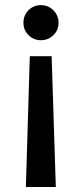

<svg xmlns="http://www.w3.org/2000/svg" viewBox="-20 -744 325 764"><path d="M185.5 -520.5H98.6L83 0H202.1ZM212.9 -653.3Q212.9 -682.6 192.4 -703.1Q171.9 -723.6 142.6 -723.6Q113.3 -723.6 93.3 -703.1Q73.2 -682.6 73.2 -653.3Q73.2 -624 93.8 -604Q114.3 -584 142.6 -584Q171.9 -584 192.4 -604Q212.9 -624 212.9 -653.3Z"/></svg>

Font: Allerta Stencil
Style: Regular
Weight: 400
Designer: Matt McInerney
Foundry: Matt McInerney
Version: Version 1.02